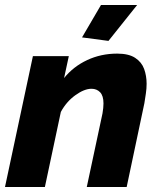

<svg xmlns="http://www.w3.org/2000/svg" viewBox="-30 -750 641 770"><path d="M102 -525H246L227 -437Q264 -483 319.5 -509Q375 -535 440 -535Q486 -535 512 -518Q538 -501 548 -473.5Q558 -446 558 -414Q558 -395 555 -375Q552 -355 549 -336L478 0H318L381 -295Q385 -318 385 -335Q385 -366 371.5 -380Q358 -394 337 -394Q308 -394 272 -368Q236 -342 214 -301L150 0H-10ZM405 -586 299 -600 375 -730H520Z"/></svg>

Font: Raleway ExtraBold
Style: Italic
Weight: 800
Italic angle: -12°
Designer: Matt McInerney, Pablo Impallari, Rodrigo Fuenzalida
Foundry: Matt McInerney, Pablo Impallari, Rodrigo Fuenzalida
Version: Version 4.026